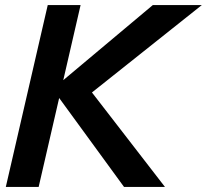

<svg xmlns="http://www.w3.org/2000/svg" viewBox="-20 -740 819 760"><path d="M3 0 169 -720H299L133 0ZM164 -367 585 -720H779L344 -374ZM471 0 196 -377 344 -374 633 0Z"/></svg>

Font: Instrument Sans SemiBold
Style: Italic
Weight: 600
Italic angle: -13°
Designer: Rodrigo Fuenzalida
Foundry: fragTYPE
Version: Version 1.000;gftools[0.9.28]